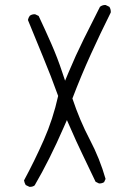

<svg xmlns="http://www.w3.org/2000/svg" viewBox="-20 -767 540 769"><path d="M99.6 -18.6Q111.3 -18.6 118.7 -24.4Q178.2 -126 235.8 -258.3L248 -286.1L260.3 -258.3Q284.7 -201.7 311.3 -146.7Q337.9 -91.8 362.8 -39.1L375.5 -32.7Q377 -32.2 377.9 -32.2Q389.2 -32.2 397 -37.6L402.8 -50.3Q379.9 -131.3 339.6 -208Q299.3 -284.7 270 -372.6Q305.2 -464.8 344 -550Q382.8 -635.3 423.3 -716.3Q423.8 -717.8 423.8 -718.8Q423.8 -731 418 -739.7L403.8 -746.6Q402.8 -747.1 401.9 -747.1Q389.6 -747.1 380.4 -739.7Q348.1 -676.3 315.4 -610.4Q282.7 -544.4 254.4 -476.6L240.7 -443.8L229.5 -477.1Q210.4 -535.2 185.5 -591.8Q160.6 -648.4 134.8 -703.1L121.6 -709.5Q120.1 -710 119.1 -710Q106.9 -710 99.1 -703.6Q93.8 -696.3 91.8 -687Q122.1 -611.8 153.1 -537.4Q184.1 -462.9 212.9 -382.8Q192.4 -290 155.3 -206.1Q118.2 -122.1 76.2 -44.4Q78.1 -34.2 83 -25.9L97.2 -19Q98.6 -18.6 99.6 -18.6Z"/></svg>

Font: NaikaiFont
Style: ExtraLight
Weight: 200
Version: Version 1.89